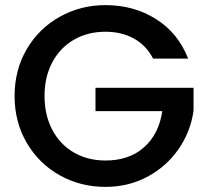

<svg xmlns="http://www.w3.org/2000/svg" viewBox="-20 -724 813 750"><path d="M578 -495Q551 -547 503 -573.5Q455 -600 392 -600Q323 -600 269 -569Q215 -538 184.5 -481Q154 -424 154 -349Q154 -274 184.5 -216.5Q215 -159 269 -128Q323 -97 392 -97Q485 -97 543 -149Q601 -201 614 -290H353V-381H736V-292Q725 -211 678.5 -143Q632 -75 557.5 -34.5Q483 6 392 6Q294 6 213 -39.5Q132 -85 84.5 -166Q37 -247 37 -349Q37 -451 84.5 -532Q132 -613 213.5 -658.5Q295 -704 392 -704Q503 -704 589.5 -649.5Q676 -595 715 -495Z"/></svg>

Font: A Bank Premium Med
Style: Regular
Weight: 500
Designer: Ninad Kale (Devanagari), Jonny Pinhorn (Latin), Htun Naung (Myanmar)
Foundry: Indian Type Foundry
Version: 4.004